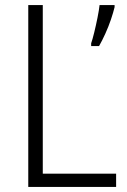

<svg xmlns="http://www.w3.org/2000/svg" viewBox="-20 -800 497 754"><path d="M91 -66V-780H148V-118H436V-66ZM430 -772Q425 -751 415.5 -723Q406 -695 393.5 -667.5Q381 -640 369 -619H338V-630Q343 -644 350 -672.5Q357 -701 363 -731Q369 -761 371 -780H430Z"/></svg>

Font: Noto Sans Malayalam UI SemiCondensed Light
Style: Regular
Weight: 300
Width: 4
Designer: Jelle Bosma - Monotype Design Team
Foundry: Monotype Imaging Inc.
Version: Version 2.104; ttfautohint (v1.8.4.7-5d5b)